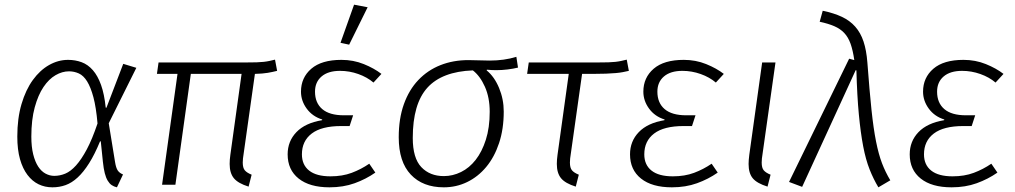

<svg xmlns="http://www.w3.org/2000/svg" viewBox="-20 -790 4341 821"><path d="M408 -186Q385 -130 361 -92Q337 -54 312 -31Q287 -8 260.5 1.5Q234 11 204 11Q172 11 145 -2Q118 -15 97.5 -42Q77 -69 65.5 -109.5Q54 -150 54 -206Q54 -284 72 -345Q90 -406 120.5 -448Q151 -490 190 -512Q229 -534 271 -534Q302 -534 329 -524Q356 -514 377 -490Q398 -466 412 -427Q426 -388 432 -330L435 -329L507 -517L563 -500L445 -263L472 -97Q476 -72 483.5 -61Q491 -50 506 -44L480 11Q467 8 457.5 1.5Q448 -5 440.5 -17.5Q433 -30 428 -49.5Q423 -69 420 -98L411 -185ZM275 -485Q246 -485 217.5 -468.5Q189 -452 166 -418Q143 -384 128.5 -331Q114 -278 114 -206Q114 -162 122 -130Q130 -98 143.5 -77.5Q157 -57 175 -47.5Q193 -38 212 -38Q236 -38 259 -47.5Q282 -57 305 -82.5Q328 -108 351 -151Q374 -194 397 -262Q391 -331 379.5 -374Q368 -417 352.5 -442Q337 -467 317 -476Q297 -485 275 -485Z M739 -474H651L658 -523H1038Q1061 -523 1077.5 -523.5Q1094 -524 1107.5 -525.5Q1121 -527 1132.5 -529.5Q1144 -532 1156 -535L1165 -487Q1145 -482 1124.5 -478.5Q1104 -475 1070 -474L1022 -134Q1020 -122 1019 -112.5Q1018 -103 1018 -95Q1018 -72 1027 -61.5Q1036 -51 1056 -43L1043 8Q998 -6 980 -28Q962 -50 962 -89Q962 -107 965 -128L1013 -474H796L730 0H673Z M1577 -437Q1550 -460 1512 -473.5Q1474 -487 1434 -487Q1383 -487 1355 -463Q1327 -439 1327 -398Q1327 -350 1358 -323.5Q1389 -297 1450 -297H1490L1475 -251H1439Q1355 -251 1313 -219Q1271 -187 1271 -130Q1271 -85 1302 -60.5Q1333 -36 1393 -36Q1444 -36 1484 -51Q1524 -66 1559 -90L1585 -52Q1545 -24 1496.5 -6.5Q1448 11 1389 11Q1304 11 1257 -26.5Q1210 -64 1210 -130Q1210 -186 1247.5 -225Q1285 -264 1357 -276L1358 -279Q1316 -292 1291.5 -325.5Q1267 -359 1267 -398Q1267 -458 1311 -496Q1355 -534 1440 -534Q1491 -534 1535.5 -516Q1580 -498 1611 -474ZM1436 -607 1494 -770 1552 -759 1473 -599Z M2061 -489Q2094 -462 2114 -414Q2134 -366 2134 -313Q2134 -238 2114 -178Q2094 -118 2059 -76Q2024 -34 1977.5 -11.5Q1931 11 1878 11Q1788 11 1736.5 -43.5Q1685 -98 1685 -203Q1685 -283 1707 -344.5Q1729 -406 1769 -448Q1809 -490 1863.5 -511.5Q1918 -533 1983 -533Q2006 -533 2028 -532Q2050 -531 2073 -531Q2105 -531 2133.5 -535Q2162 -539 2188 -547L2195 -501Q2175 -496 2150.5 -493Q2126 -490 2102 -490Q2093 -490 2082 -490.5Q2071 -491 2062 -492ZM2074 -312Q2074 -373 2053.5 -419Q2033 -465 2002 -489Q1870 -484 1807.5 -415Q1745 -346 1745 -200Q1745 -114 1781.5 -75.5Q1818 -37 1878 -37Q1916 -37 1951.5 -54.5Q1987 -72 2014 -106.5Q2041 -141 2057.5 -192.5Q2074 -244 2074 -312Z M2469 -474 2421 -134Q2419 -122 2418 -112.5Q2417 -103 2417 -95Q2417 -72 2426 -61.5Q2435 -51 2455 -43L2442 8Q2397 -6 2379 -28Q2361 -50 2361 -89Q2361 -107 2364 -128L2412 -474H2234L2241 -523H2542Q2565 -523 2581.5 -523.5Q2598 -524 2611.5 -525.5Q2625 -527 2636.5 -529.5Q2648 -532 2660 -535L2669 -487Q2656 -484 2643 -481.5Q2630 -479 2612.5 -477.5Q2595 -476 2571 -475Q2547 -474 2512 -474Z M3041 -437Q3014 -460 2976 -473.5Q2938 -487 2898 -487Q2847 -487 2819 -463Q2791 -439 2791 -398Q2791 -350 2822 -323.5Q2853 -297 2914 -297H2954L2939 -251H2903Q2819 -251 2777 -219Q2735 -187 2735 -130Q2735 -85 2766 -60.5Q2797 -36 2857 -36Q2908 -36 2948 -51Q2988 -66 3023 -90L3049 -52Q3009 -24 2960.5 -6.5Q2912 11 2853 11Q2768 11 2721 -26.5Q2674 -64 2674 -130Q2674 -186 2711.5 -225Q2749 -264 2821 -276L2822 -279Q2780 -292 2755.5 -325.5Q2731 -359 2731 -398Q2731 -458 2775 -496Q2819 -534 2904 -534Q2955 -534 2999.5 -516Q3044 -498 3075 -474Z M3296 -523 3241 -134Q3239 -122 3238 -112.5Q3237 -103 3237 -95Q3237 -72 3246 -61.5Q3255 -51 3275 -43L3262 8Q3217 -6 3199 -27.5Q3181 -49 3181 -89Q3181 -105 3184 -128L3239 -523Z M3354 -12 3611 -539 3633 -533Q3627 -575 3617 -603Q3607 -631 3590 -649Q3573 -667 3547.5 -678Q3522 -689 3485 -697L3498 -744Q3546 -734 3580 -718Q3614 -702 3637 -676Q3660 -650 3672.5 -612.5Q3685 -575 3689 -522Q3698 -401 3706.5 -320.5Q3715 -240 3726 -185Q3737 -130 3751.5 -92Q3766 -54 3787 -19L3736 11Q3715 -24 3698.5 -65.5Q3682 -107 3671 -164.5Q3660 -222 3652.5 -300.5Q3645 -379 3642 -489L3639 -490L3410 9Z M4237 -437Q4210 -460 4172 -473.5Q4134 -487 4094 -487Q4043 -487 4015 -463Q3987 -439 3987 -398Q3987 -350 4018 -323.5Q4049 -297 4110 -297H4150L4135 -251H4099Q4015 -251 3973 -219Q3931 -187 3931 -130Q3931 -85 3962 -60.5Q3993 -36 4053 -36Q4104 -36 4144 -51Q4184 -66 4219 -90L4245 -52Q4205 -24 4156.5 -6.5Q4108 11 4049 11Q3964 11 3917 -26.5Q3870 -64 3870 -130Q3870 -186 3907.5 -225Q3945 -264 4017 -276L4018 -279Q3976 -292 3951.5 -325.5Q3927 -359 3927 -398Q3927 -458 3971 -496Q4015 -534 4100 -534Q4151 -534 4195.5 -516Q4240 -498 4271 -474Z"/></svg>

Font: Glekhifnjqigglhiwekvrgaqftz
Style: Regular
Weight: 300
Italic angle: -8°
Designer: Carrois Corporate & Edenspiekermann
Foundry: Carrois Corporate GbR & Edenspiekermann AG
Version: Version 2.001